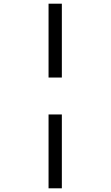

<svg xmlns="http://www.w3.org/2000/svg" viewBox="-20 -780 599 1040"><path d="M243 -360V-760H315V-360ZM243 240V-160H315V240Z"/></svg>

Font: Noto Serif
Style: Italic
Weight: 400
Italic angle: -12°
Designer: Monotype Design Team
Foundry: Monotype Imaging Inc.
Version: Version 2.013